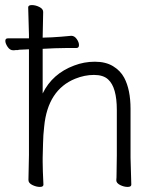

<svg xmlns="http://www.w3.org/2000/svg" viewBox="-20 -726 628 756"><path d="M151 1Q151 10 137 10Q123 10 107.5 2.5Q92 -5 92 -17L94 -115V-590L91 -697Q91 -706 105.5 -706Q120 -706 135 -698.5Q150 -691 150 -679L148 -580V-358Q186 -436 272 -468Q311 -483 353.5 -483Q396 -483 425 -465.5Q454 -448 469 -420Q494 -373 494 -297V-105L497 1Q497 10 482.5 10Q468 10 453 2.5Q438 -5 438 -16V-17Q439 -25 439 -44L440 -115V-293Q440 -382 406 -413Q387 -431 350 -431Q313 -431 276 -416Q168 -372 154 -228Q150 -194 149.5 -161.5Q149 -129 148 -105V-89Q148 -59 151 1ZM32 -528Q19 -528 10 -541.5Q1 -555 1 -565Q1 -575 11 -575H100L154 -578L184 -579Q220 -581 260 -585H261Q273 -585 282 -572.5Q291 -560 291 -548.5Q291 -537 281 -537H243Q215 -537 195 -536L154 -534L100 -532H96Q74 -531 53 -530V-529H52Q39 -529 35 -528Z"/></svg>

Font: LXGW WenKai TC Light
Style: Regular
Weight: 300
Designer: LXGW / Fontworks Inc.
Foundry: LXGW / Fontworks Inc.
Version: Version 1.330